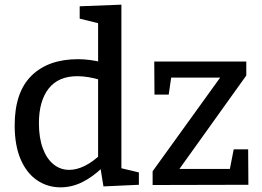

<svg xmlns="http://www.w3.org/2000/svg" viewBox="-20 -794 1125 824"><path d="M240 10Q184 10 139 -20.5Q94 -51 68.5 -110.5Q43 -170 43 -256Q43 -398 115 -469Q187 -540 315 -540Q340 -540 366.5 -536.5Q393 -533 421 -526L401 -515V-704L411 -692L322 -714V-767L501 -774V-59L488 -75L576 -54V-1L424 6L410 -80L421 -76Q376 -33 331.5 -11.5Q287 10 240 10ZM277 -65Q309 -65 343.5 -82Q378 -99 414 -133L401 -101V-474L414 -450Q358 -467 312 -467Q230 -467 188.5 -413.5Q147 -360 147 -265Q147 -203 163.5 -158Q180 -113 209.5 -89Q239 -65 277 -65ZM1045 -153 1046 -1 635 0V-59L940 -482L954 -461H689L718 -484L704 -388H643L642 -530H1037V-470L730 -41L726 -69H988L961 -41L983 -153Z"/></svg>

Font: Bitter Thin Medium
Style: Regular
Weight: 500
Version: Version 3.021